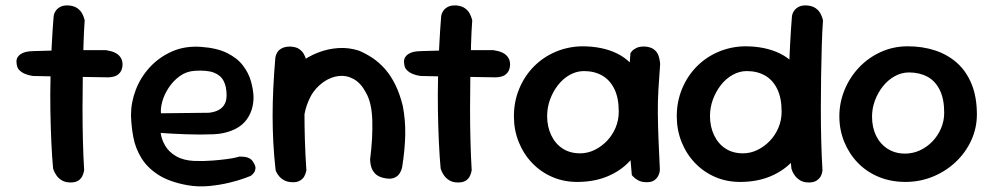

<svg xmlns="http://www.w3.org/2000/svg" viewBox="-20 -670 3647 705"><path d="M239 0Q220 0 207.5 -7.5Q195 -15 188 -25Q181 -35 178 -43Q175 -51 175 -51Q171 -94 168.5 -148.5Q166 -203 165 -263.5Q164 -324 165.5 -385.5Q167 -447 170 -504.5Q173 -562 177 -611Q177 -611 178.5 -617.5Q180 -624 186 -632Q192 -640 203 -645.5Q214 -651 233 -650Q253 -648 264.5 -639.5Q276 -631 281.5 -620.5Q287 -610 289 -602.5Q291 -595 291 -595Q288 -556 286.5 -503.5Q285 -451 284 -391.5Q283 -332 283 -271Q283 -210 284.5 -152Q286 -94 289 -45Q289 -45 287.5 -38Q286 -31 281.5 -22Q277 -13 267 -6.5Q257 0 239 0ZM377 -386Q298 -387 227.5 -388.5Q157 -390 102 -391Q102 -391 93 -392.5Q84 -394 72.5 -398.5Q61 -403 51.5 -412Q42 -421 41 -437Q39 -451 44.5 -459.5Q50 -468 58 -472.5Q66 -477 72 -478.5Q78 -480 78 -480Q86 -482 107.5 -482.5Q129 -483 160 -484Q191 -485 227 -485.5Q263 -486 299 -486Q335 -486 367 -486Q367 -486 373.5 -485Q380 -484 389.5 -481.5Q399 -479 408.5 -473Q418 -467 424 -457Q430 -447 430 -432Q429 -414 421 -404Q413 -394 403 -390.5Q393 -387 385 -386.5Q377 -386 377 -386Z M668 10Q602 -2 561.5 -28Q521 -54 499 -90Q477 -126 469.5 -166.5Q462 -207 461 -247Q461 -294 478.5 -340Q496 -386 530 -423Q564 -460 611.5 -481Q659 -502 717 -498Q776 -494 813.5 -475.5Q851 -457 872 -429.5Q893 -402 901.5 -371.5Q910 -341 911 -314Q911 -265 885 -230Q859 -195 803 -182Q787 -178 764 -177Q741 -176 714.5 -176Q688 -176 662.5 -177Q637 -178 616.5 -179Q596 -180 583 -181Q570 -182 570 -182Q573 -158 586.5 -135Q600 -112 626.5 -96.5Q653 -81 693 -79Q731 -78 761.5 -80.5Q792 -83 814 -86Q836 -89 847.5 -92Q859 -95 859 -95Q859 -95 864.5 -95Q870 -95 879 -94Q888 -93 897 -88Q906 -83 912 -71Q919 -60 918 -51Q917 -42 912.5 -36Q908 -30 904 -27Q900 -24 900 -24Q900 -24 879 -16Q858 -8 823.5 0.5Q789 9 748.5 13Q708 17 668 10ZM571 -254 748 -256Q748 -256 754.5 -257Q761 -258 771 -261Q781 -264 790.5 -271Q800 -278 806 -290Q812 -302 812 -321Q812 -352 801 -373Q790 -394 765 -403.5Q740 -413 695 -410Q664 -408 640 -390.5Q616 -373 599.5 -348Q583 -323 576 -297.5Q569 -272 571 -254Z M1387 -17Q1367 -22 1357 -33Q1347 -44 1343.5 -56Q1340 -68 1339.5 -76.5Q1339 -85 1339 -85Q1349 -163 1347 -228.5Q1345 -294 1323 -331Q1305 -365 1279 -379.5Q1253 -394 1224.5 -391Q1196 -388 1168 -369Q1137 -347 1120.5 -315.5Q1104 -284 1098 -250.5Q1092 -217 1091 -186Q1091 -156 1091 -133.5Q1091 -111 1092 -94Q1093 -77 1093 -64Q1093 -64 1093 -59Q1093 -54 1090 -47Q1087 -40 1079 -34Q1071 -28 1055 -27Q1041 -26 1030 -33Q1019 -40 1012.5 -47.5Q1006 -55 1006 -55Q996 -72 995 -88Q994 -104 995 -125Q996 -146 992 -176Q989 -213 989.5 -243Q990 -273 994 -298Q998 -323 1007 -346Q1016 -369 1032 -392Q1052 -418 1082 -440.5Q1112 -463 1148 -477Q1184 -491 1222.5 -493.5Q1261 -496 1298 -484Q1322 -474 1346.5 -458Q1371 -442 1392.5 -418Q1414 -394 1431 -360Q1448 -326 1459 -281Q1469 -229 1468 -176Q1467 -123 1457 -58Q1457 -58 1455 -50Q1453 -42 1446.5 -32Q1440 -22 1426 -16.5Q1412 -11 1387 -17ZM1051 -1Q1034 -2 1022.5 -8.5Q1011 -15 1004 -24Q997 -33 994.5 -39Q992 -45 992 -45Q986 -99 983.5 -148Q981 -197 981 -245.5Q981 -294 983.5 -346Q986 -398 991 -458Q991 -458 992.5 -464.5Q994 -471 999 -479Q1004 -487 1015.5 -493Q1027 -499 1046 -499Q1067 -498 1078.5 -490Q1090 -482 1096 -471Q1102 -460 1103.5 -452Q1105 -444 1105 -444Q1102 -395 1100 -348.5Q1098 -302 1098 -254.5Q1098 -207 1099.5 -155.5Q1101 -104 1105 -45Q1105 -45 1103.5 -38Q1102 -31 1097 -22Q1092 -13 1081 -6.5Q1070 0 1051 -1Z M1662 0Q1643 0 1630.5 -7.5Q1618 -15 1611 -25Q1604 -35 1601 -43Q1598 -51 1598 -51Q1594 -94 1591.5 -148.5Q1589 -203 1588 -263.5Q1587 -324 1588.5 -385.5Q1590 -447 1593 -504.5Q1596 -562 1600 -611Q1600 -611 1601.5 -617.5Q1603 -624 1609 -632Q1615 -640 1626 -645.5Q1637 -651 1656 -650Q1676 -648 1687.5 -639.5Q1699 -631 1704.5 -620.5Q1710 -610 1712 -602.5Q1714 -595 1714 -595Q1711 -556 1709.5 -503.5Q1708 -451 1707 -391.5Q1706 -332 1706 -271Q1706 -210 1707.5 -152Q1709 -94 1712 -45Q1712 -45 1710.5 -38Q1709 -31 1704.5 -22Q1700 -13 1690 -6.5Q1680 0 1662 0ZM1800 -386Q1721 -387 1650.5 -388.5Q1580 -390 1525 -391Q1525 -391 1516 -392.5Q1507 -394 1495.5 -398.5Q1484 -403 1474.5 -412Q1465 -421 1464 -437Q1462 -451 1467.5 -459.5Q1473 -468 1481 -472.5Q1489 -477 1495 -478.5Q1501 -480 1501 -480Q1509 -482 1530.5 -482.5Q1552 -483 1583 -484Q1614 -485 1650 -485.5Q1686 -486 1722 -486Q1758 -486 1790 -486Q1790 -486 1796.5 -485Q1803 -484 1812.5 -481.5Q1822 -479 1831.5 -473Q1841 -467 1847 -457Q1853 -447 1853 -432Q1852 -414 1844 -404Q1836 -394 1826 -390.5Q1816 -387 1808 -386.5Q1800 -386 1800 -386Z M2105 -2Q2053 -1 2009.5 -19.5Q1966 -38 1934 -71.5Q1902 -105 1884.5 -149Q1867 -193 1867 -243Q1867 -297 1886.5 -344Q1906 -391 1940 -425.5Q1974 -460 2019.5 -479.5Q2065 -499 2117 -500Q2192 -500 2246 -473.5Q2300 -447 2328.5 -391.5Q2357 -336 2357 -250Q2357 -200 2340 -155.5Q2323 -111 2291 -77Q2259 -43 2212 -23Q2165 -3 2105 -2ZM2110 -107Q2138 -107 2163.5 -119.5Q2189 -132 2209 -153Q2229 -174 2240.5 -201.5Q2252 -229 2252 -260Q2252 -311 2235.5 -344Q2219 -377 2190.5 -393Q2162 -409 2124 -409Q2097 -409 2072 -395Q2047 -381 2028.5 -357Q2010 -333 1999.5 -304Q1989 -275 1989 -244Q1989 -205 2004 -173.5Q2019 -142 2046 -124.5Q2073 -107 2110 -107ZM2355 -1Q2336 -1 2324 -7.5Q2312 -14 2306 -20.5Q2300 -27 2300 -27Q2293 -100 2289 -172Q2285 -244 2286.5 -319Q2288 -394 2295 -475Q2295 -475 2300 -481.5Q2305 -488 2317 -494Q2329 -500 2350 -499Q2371 -497 2382.5 -487.5Q2394 -478 2398 -465.5Q2402 -453 2403 -444Q2404 -435 2404 -435Q2400 -384 2397.5 -340Q2395 -296 2395.5 -251.5Q2396 -207 2398 -157Q2400 -107 2403 -46Q2403 -46 2402 -39Q2401 -32 2396.5 -23.5Q2392 -15 2382.5 -8Q2373 -1 2355 -1Z M2703 -2Q2651 -1 2607.5 -19.5Q2564 -38 2532 -71.5Q2500 -105 2482.5 -149Q2465 -193 2465 -243Q2465 -297 2484.5 -344Q2504 -391 2538 -425.5Q2572 -460 2617.5 -479.5Q2663 -499 2715 -500Q2790 -500 2844 -473.5Q2898 -447 2926.5 -391.5Q2955 -336 2955 -250Q2955 -200 2938 -155.5Q2921 -111 2889 -77Q2857 -43 2810 -23Q2763 -3 2703 -2ZM2708 -107Q2736 -107 2761.5 -119.5Q2787 -132 2807 -153Q2827 -174 2838.5 -201.5Q2850 -229 2850 -260Q2850 -311 2833.5 -344Q2817 -377 2788.5 -393Q2760 -409 2722 -409Q2695 -409 2670 -395Q2645 -381 2626.5 -357Q2608 -333 2597.5 -304Q2587 -275 2587 -244Q2587 -205 2602 -173.5Q2617 -142 2644 -124.5Q2671 -107 2708 -107ZM2950 0Q2931 0 2918.5 -7.5Q2906 -15 2898.5 -25.5Q2891 -36 2888.5 -43.5Q2886 -51 2886 -51Q2881 -94 2878.5 -148.5Q2876 -203 2875.5 -263.5Q2875 -324 2876.5 -385.5Q2878 -447 2881 -504.5Q2884 -562 2888 -611Q2888 -611 2889.5 -617.5Q2891 -624 2897 -632Q2903 -640 2914 -645.5Q2925 -651 2944 -650Q2964 -648 2975.5 -639.5Q2987 -631 2992.5 -620.5Q2998 -610 3000 -602.5Q3002 -595 3002 -595Q2999 -556 2997.5 -503.5Q2996 -451 2995 -391.5Q2994 -332 2994 -271Q2994 -210 2995.5 -152Q2997 -94 3000 -45Q3000 -45 2999 -38Q2998 -31 2993.5 -22.5Q2989 -14 2978.5 -7Q2968 0 2950 0Z M3305 -2Q3251 -2 3206.5 -20.5Q3162 -39 3130 -72Q3098 -105 3080 -149Q3062 -193 3062 -243Q3062 -293 3081 -339.5Q3100 -386 3134 -422Q3168 -458 3214 -479Q3260 -500 3313 -500Q3367 -500 3413 -485Q3459 -470 3493.5 -439.5Q3528 -409 3547.5 -361.5Q3567 -314 3567 -250Q3567 -200 3546.5 -155Q3526 -110 3489.5 -75.5Q3453 -41 3405.5 -21.5Q3358 -2 3305 -2ZM3303 -106Q3332 -106 3358 -118Q3384 -130 3404 -151Q3424 -172 3435.5 -199Q3447 -226 3447 -256Q3447 -307 3430.5 -340Q3414 -373 3385 -388.5Q3356 -404 3318 -404Q3290 -404 3265 -390Q3240 -376 3221.5 -352.5Q3203 -329 3192.5 -300.5Q3182 -272 3182 -242Q3182 -202 3197 -171.5Q3212 -141 3239.5 -123.5Q3267 -106 3303 -106Z"/></svg>

Font: Sour Gummy Black Medium
Style: Regular
Weight: 500
Version: Version 1.000